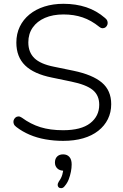

<svg xmlns="http://www.w3.org/2000/svg" viewBox="-20 -733 647 1010"><path d="M312 8Q264 8 219 0Q174 -8 135.5 -24.5Q97 -41 66 -65Q56 -72 52.5 -81.5Q49 -91 51.5 -99.5Q54 -108 60.5 -114Q67 -120 76 -120.5Q85 -121 95 -114Q141 -80 192.5 -64Q244 -48 312 -48Q407 -48 454.5 -85Q502 -122 502 -182Q502 -232 467.5 -260Q433 -288 354 -304L253 -325Q158 -344 112 -389Q66 -434 66 -509Q66 -555 84 -592.5Q102 -630 135 -657Q168 -684 213.5 -698.5Q259 -713 314 -713Q379 -713 433.5 -695Q488 -677 533 -638Q542 -631 545 -621.5Q548 -612 545 -603.5Q542 -595 536 -590Q530 -585 521 -584.5Q512 -584 502 -592Q460 -626 414.5 -641.5Q369 -657 314 -657Q258 -657 216.5 -639Q175 -621 152 -588Q129 -555 129 -510Q129 -458 161 -427Q193 -396 264 -382L366 -361Q467 -340 516 -298.5Q565 -257 565 -185Q565 -142 547.5 -106.5Q530 -71 497 -45Q464 -19 417.5 -5.5Q371 8 312 8ZM321 245Q314 255 305 256.5Q296 258 290 253.5Q284 249 283.5 240.5Q283 232 290 221Q302 205 307.5 186.5Q313 168 313 153L316 165Q294 165 281.5 153Q269 141 269 122Q269 102 280.5 90.5Q292 79 312 79Q333 79 345 92.5Q357 106 357 132Q357 150 353 170.5Q349 191 341.5 210.5Q334 230 321 245Z"/></svg>

Font: Nunito ExtraLight Light
Style: Regular
Weight: 300
Version: Version 3.602